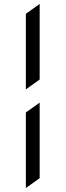

<svg xmlns="http://www.w3.org/2000/svg" viewBox="-20 -737 332 973"><path d="M111 -284V-667L181 -717V-334ZM111 216V-167L181 -217V166Z"/></svg>

Font: Wittgenstein Semibold
Style: Regular
Weight: 600
Designer: Jörg Drees
Foundry: Jörg Drees
Version: Version 1.303; ttfautohint (v1.8.4.7-5d5b)